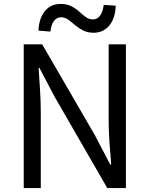

<svg xmlns="http://www.w3.org/2000/svg" viewBox="-20 -959 763 979"><path d="M101 0V-733H195L463 -271L542 -120H547Q542 -175 538 -235Q534 -295 534 -352V-733H622V0H527L260 -463L181 -613H177Q180 -558 184 -500.5Q188 -443 188 -385V0ZM457 -792Q426 -792 403 -804Q380 -816 362 -831.5Q344 -847 327.5 -859Q311 -871 291 -871Q270 -871 255.5 -852.5Q241 -834 237 -798L176 -803Q179 -866 209 -902.5Q239 -939 289 -939Q321 -939 343.5 -927.5Q366 -916 383.5 -900Q401 -884 417.5 -872Q434 -860 454 -860Q476 -860 490 -879Q504 -898 509 -934L570 -930Q568 -866 537.5 -829Q507 -792 457 -792Z"/></svg>

Font: Noto Sans SC Thin
Style: Regular
Weight: 400
Version: Version 2.004-H2;hotconv 1.0.118;makeotfexe 2.5.65603